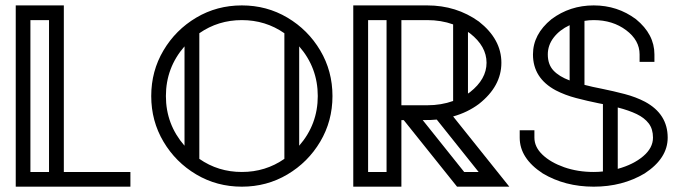

<svg xmlns="http://www.w3.org/2000/svg" viewBox="-20 -701 2566 721"><path d="M164.1 -55.2V-625.5H94.2V-55.2ZM469.7 0H39.1V-680.7H219.7V-55.2H469.7Z M888.2 0Q794.4 0 717 -45.9Q639.6 -91.8 593.8 -169.2Q547.9 -246.6 547.9 -340.3Q547.9 -434.1 593.8 -511.5Q639.6 -588.9 717 -634.8Q794.4 -680.7 888.2 -680.7Q981.9 -680.7 1059.3 -634.8Q1136.7 -588.9 1182.6 -511.5Q1228.5 -434.1 1228.5 -340.3Q1228.5 -246.6 1182.6 -169.2Q1136.7 -91.8 1059.3 -45.9Q981.9 0 888.2 0ZM672.9 -153.8V-526.9Q603 -446.8 603 -340.3Q603 -233.9 672.9 -153.8ZM888.2 -55.2Q977.1 -55.2 1047.9 -104.5V-576.2Q977.1 -625.5 888.2 -625.5Q799.3 -625.5 728.5 -576.2V-104.5Q799.3 -55.2 888.2 -55.2ZM1103.5 -153.8Q1173.3 -233.9 1173.3 -340.3Q1173.3 -446.8 1103.5 -526.9Z M1431.6 -55.2V-625.5H1362.3V-55.2ZM1737.3 -349.6Q1741.2 -352.1 1745.1 -355Q1807.1 -403.8 1807.1 -465.3Q1807.1 -527.3 1745.1 -575.7Q1741.2 -578.6 1737.3 -581.1ZM1681.6 -609.4Q1636.7 -625.5 1584.5 -625.5H1487.3V-305.7H1584.5Q1636.7 -305.7 1681.6 -321.8ZM1777.3 -55.2 1620.1 -252Q1602.5 -250 1567.4 -250L1723.1 -55.2ZM1892.6 0H1696.3L1496.1 -250H1487.3V0H1306.6V-680.7H1584.5Q1693.8 -680.7 1778.3 -620.1Q1862.8 -553.7 1862.8 -465.3Q1862.8 -377 1778.3 -310.5Q1735.8 -278.8 1681.6 -263.7Z M2209.5 0Q2101.6 0 2018.1 -49.8Q1931.6 -106.4 1931.6 -184.1V-211.9H1986.8V-184.1Q1986.8 -148.9 2017.3 -119.9Q2047.9 -90.8 2098.6 -73Q2149.4 -55.2 2209.5 -55.2Q2227.1 -55.2 2244.1 -57.1V-310.1L2229 -313Q2185.5 -321.8 2143.6 -332.8Q2101.6 -343.8 2066.9 -361.8Q1981.4 -407.7 1981.4 -496.6Q1981.4 -572.3 2050.8 -628.9Q2120.1 -680.7 2209.5 -680.7Q2298.8 -680.7 2368.2 -628.9Q2437.5 -572.3 2437.5 -496.6V-468.8H2381.8V-496.6Q2381.8 -549.8 2331.3 -587.6Q2280.8 -625.5 2209.5 -625.5Q2191.4 -625.5 2174.8 -622.6V-382.3Q2204.6 -374.5 2240.2 -367.7Q2283.7 -358.9 2325.7 -347.9Q2367.7 -336.9 2402.3 -318.8Q2487.3 -272.9 2487.3 -184.1Q2487.3 -106.4 2400.9 -49.8Q2317.4 0 2209.5 0ZM2119.1 -398.9V-606.4Q2081.5 -588.9 2059.3 -560.1Q2037.1 -531.2 2037.1 -496.6Q2037.1 -459 2058.3 -436.3Q2079.6 -413.6 2119.1 -398.9ZM2299.8 -66.9Q2358.4 -83 2395.3 -114.3Q2432.1 -145.5 2432.1 -184.1Q2432.1 -216.3 2416.3 -237.3Q2400.4 -258.3 2371.1 -272.5Q2341.8 -286.6 2299.8 -297.4Z"/></svg>

Font: X Company
Style: Regular
Weight: 400
Designer: GGBotNet
Foundry: GGBotNet
Version: 0.90